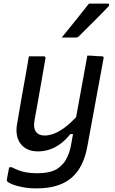

<svg xmlns="http://www.w3.org/2000/svg" viewBox="-20 -844 640 1064"><path d="M140 -532Q162 -532 182 -532Q202 -532 223 -532Q226 -532 228 -530.5Q230 -529 231.5 -526.5Q233 -524 232 -521Q222 -463 212 -406Q202 -349 192 -292Q182 -235 171 -176Q164 -135 179 -114Q194 -93 227 -93Q248 -93 270 -100Q292 -107 316.5 -122Q341 -137 367 -160.5Q393 -184 422 -217L402 -101H370Q346 -71 318 -49.5Q290 -28 258 -16.5Q226 -5 190 -5Q156 -5 131.5 -17Q107 -29 92.5 -49.5Q78 -70 73.5 -96.5Q69 -123 74 -153Q86 -224 98 -293Q110 -362 123 -433Q127 -457 131.5 -481.5Q136 -506 140 -532ZM464 -536Q484 -536 504.5 -534Q525 -532 545 -532Q549 -532 551 -530.5Q553 -529 554 -527Q555 -525 554 -521Q538 -432 523.5 -356Q509 -280 495.5 -203.5Q482 -127 465 -38Q450 47 414 99Q378 151 320.5 175.5Q263 200 183 200Q141 200 106.5 193.5Q72 187 49.5 178Q27 169 20 161Q19 159 18 156.5Q17 154 18 151Q21 133 24 117.5Q27 102 31 83H46Q80 101 112 108.5Q144 116 188 116Q232 116 265 106Q298 96 321 72Q335 59 345 41.5Q355 24 363 1.5Q371 -21 375 -48Q387 -115 398 -174.5Q409 -234 419.5 -292Q430 -350 441 -409.5Q452 -469 464 -536ZM473 -824Q502 -824 526 -824Q550 -824 577 -824Q584 -824 585 -818Q586 -812 580 -807Q552 -778 527.5 -753Q503 -728 477 -702.5Q451 -677 418 -644Q415 -640 410.5 -638Q406 -636 400 -636Q381 -636 360.5 -636Q340 -636 322 -636Q347 -666 372 -697.5Q397 -729 422.5 -760.5Q448 -792 473 -824Z"/></svg>

Font: RecMonoLinear Nerd Font Mono
Style: Italic
Weight: 400
Italic angle: -10°
Monospace: yes
Version: Version 1.085; ttfautohint (v1.8.4.7-5d5b);Nerd Fonts 3.2.1